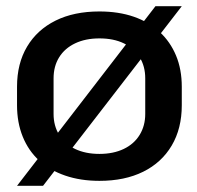

<svg xmlns="http://www.w3.org/2000/svg" viewBox="-20 -575 635 620"><path d="M301 9Q240 9 190.5 -8Q141 -25 106.5 -56.5Q72 -88 53.5 -133.5Q35 -179 35 -235V-295Q35 -370 67.5 -424.5Q100 -479 159.5 -508.5Q219 -538 301 -538Q363 -538 412 -521Q461 -504 495.5 -472Q530 -440 548.5 -395.5Q567 -351 567 -295V-235Q567 -160 534.5 -105Q502 -50 442.5 -20.5Q383 9 301 9ZM301 -78Q346 -78 379.5 -94Q413 -110 431 -139.5Q449 -169 449 -207V-322Q449 -361 431 -390Q413 -419 380 -435Q347 -451 301 -451Q256 -451 222.5 -435Q189 -419 171 -390Q153 -361 153 -322V-207Q153 -169 171 -139.5Q189 -110 222.5 -94Q256 -78 301 -78ZM35 25 482 -555H567L119 25Z"/></svg>

Font: Hubot Sans Medium
Style: Regular
Weight: 500
Designer: Deni Anggara
Foundry: GitHub, Inc., Subsidiary of Microsoft Corporation
Version: Version 2.000